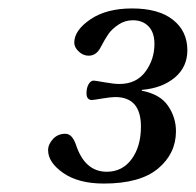

<svg xmlns="http://www.w3.org/2000/svg" viewBox="-20 -700 464 455"><path d="M94 -344Q94 -358 105.5 -370.5Q117 -383 135 -383Q151 -383 160 -357Q181 -293 233 -293Q270 -293 292 -323Q314 -353 314 -400Q314 -470 253 -470Q243 -470 222 -466.5Q201 -463 198 -463Q185 -463 185 -479Q185 -492 190 -500.5Q195 -509 202 -509Q205 -509 227.5 -505Q250 -501 263 -501Q303 -501 324.5 -530Q346 -559 346 -596Q346 -623 332 -637.5Q318 -652 295 -652Q276 -652 260.5 -641.5Q245 -631 237 -619.5Q229 -608 218 -587Q208 -568 190 -568Q177 -568 166.5 -578Q156 -588 156 -599Q156 -628 194 -654Q232 -680 293 -680Q356 -680 390 -653Q424 -626 424 -581Q424 -541 394 -516Q364 -491 316 -487V-485Q359 -477 378 -449.5Q397 -422 397 -389Q397 -336 354.5 -300.5Q312 -265 226 -265Q166 -265 130 -290Q94 -315 94 -344Z"/></svg>

Font: Heuristica
Style: Italic
Weight: 400
Italic angle: -13°
Version: Version 1.0.2